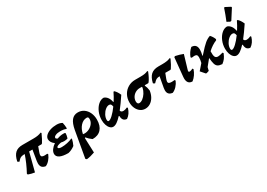

<svg xmlns="http://www.w3.org/2000/svg" viewBox="8 -1772 4213 3029"><g transform="rotate(-30 2114.0 -257.5)"><path d="M383 -232Q372 -202 372 -185Q372 -164 387 -155Q402 -146 435 -146Q454 -146 481 -149L490 -134Q470 -85 436 -46Q402 -7 363 10Q318 4 297 -20.5Q276 -45 276 -90Q276 -108 279 -129L311 -323H251L165 10Q105 2 50 -19L44 -36Q124 -184 170 -323Q134 -322 114 -317Q94 -312 78.5 -300Q63 -288 40 -261H34L11 -274L9 -281Q30 -378 77.5 -421.5Q125 -465 210 -465H414Q502 -465 555 -490L566 -478Q541 -424 524.5 -392Q508 -360 490 -332L477 -323H416Z M714 -301Q714 -285 744 -274Q801 -296 854 -296Q875 -296 885 -294L894 -284Q893 -247 878 -198Q849 -187 813 -187Q783 -187 758 -194Q718 -188 693.5 -177Q669 -166 669 -152Q669 -139 685.5 -132Q702 -125 732 -125Q779 -125 834 -136.5Q889 -148 927 -167L936 -159Q924 -103 898 -49Q837 -4 776 9Q675 9 623 -17Q571 -43 571 -92Q571 -129 597.5 -166Q624 -203 669 -234Q638 -255 620.5 -283Q603 -311 603 -340Q603 -377 634.5 -407.5Q666 -438 719 -455.5Q772 -473 835 -473Q894 -473 935 -448Q947 -396 948 -343L937 -336Q899 -354 832 -354Q781 -354 747.5 -339Q714 -324 714 -301Z M1429 -224Q1429 -112 1373.5 -51Q1318 10 1216 9Q1163 -29 1128 -73L1118 -66L1128 202Q1051 231 979 239L960 221L1044 -256Q1064 -367 1107 -420Q1150 -473 1222 -473Q1282 -473 1329 -441Q1376 -409 1402.5 -352Q1429 -295 1429 -224ZM1153 -131Q1196 -131 1238 -152.5Q1280 -174 1306.5 -210.5Q1333 -247 1333 -289Q1333 -312 1326 -321Q1319 -330 1302 -330Q1238 -330 1188.5 -276Q1139 -222 1122 -134Q1137 -131 1153 -131Z M1861 -133Q1892 -133 1934 -153L1944 -139Q1916 -43 1845 5Q1765 1 1763 -96L1754 -100Q1705 -47 1667 -21.5Q1629 4 1597 4Q1567 4 1542 -20.5Q1517 -45 1503 -87Q1489 -129 1489 -180Q1489 -254 1517.5 -321Q1546 -388 1593 -429Q1640 -470 1692 -470Q1730 -458 1755.5 -423Q1781 -388 1790 -336H1798Q1840 -402 1874 -473L1887 -476Q1928 -440 1957 -371Q1876 -249 1810 -166Q1814 -150 1827 -141.5Q1840 -133 1861 -133ZM1755 -273Q1750 -303 1740 -316Q1730 -329 1708 -329Q1675 -329 1640 -300.5Q1605 -272 1582 -228.5Q1559 -185 1559 -144Q1559 -111 1579 -111Q1606 -111 1654 -155.5Q1702 -200 1755 -273Z M2508 -479Q2470 -381 2428 -325L2416 -316H2355L2350 -309Q2370 -269 2379 -207Q2371 -143 2342.5 -93.5Q2314 -44 2271.5 -16.5Q2229 11 2178 11Q2130 11 2091 -16.5Q2052 -44 2029.5 -92.5Q2007 -141 2007 -201Q2007 -276 2040.5 -336.5Q2074 -397 2133 -431.5Q2192 -466 2265 -466H2362Q2410 -466 2441 -471.5Q2472 -477 2498 -490ZM2302 -317H2262Q2220 -317 2183 -296.5Q2146 -276 2124 -240.5Q2102 -205 2102 -164Q2102 -140 2111.5 -127Q2121 -114 2138 -114Q2170 -114 2204.5 -140Q2239 -166 2266 -208.5Q2293 -251 2303 -298Q2303 -310 2302 -317Z M2916 -478Q2889 -421 2872.5 -390Q2856 -359 2837 -332L2825 -323H2731L2697 -234Q2685 -200 2685 -186Q2685 -166 2700 -157Q2715 -148 2750 -148Q2772 -148 2803 -151L2811 -135Q2791 -87 2755 -48Q2719 -9 2676 9Q2630 3 2608.5 -20.5Q2587 -44 2587 -87Q2587 -109 2591 -129L2626 -322Q2585 -320 2563.5 -308Q2542 -296 2511 -261H2505L2482 -274L2480 -281Q2502 -378 2551.5 -421.5Q2601 -465 2687 -465H2763Q2857 -465 2906 -490Z M2943 -100Q2943 -110 2945 -132L2978 -465L2995 -476Q3077 -459 3134 -435L3059 -182Q3056 -173 3056 -167Q3056 -148 3077 -148Q3098 -148 3135 -167L3146 -151Q3131 -104 3102 -62Q3073 -20 3036 9Q2990 9 2966.5 -18.5Q2943 -46 2943 -100Z M3583 -130Q3611 -130 3672 -148L3684 -133Q3662 -80 3640.5 -51Q3619 -22 3580 8Q3528 4 3502.5 -12.5Q3477 -29 3465 -66.5Q3453 -104 3447 -181L3355 -68L3340 -7L3294 8V7L3293 8L3279 4L3213 -72L3301 -173Q3315 -225 3315 -270Q3315 -300 3302.5 -313Q3290 -326 3260 -326Q3243 -326 3211 -321L3198 -336Q3227 -416 3291 -472Q3340 -471 3364 -445Q3388 -419 3388 -366Q3388 -324 3373 -264L3379 -262L3397 -282Q3484 -380 3532 -420Q3580 -460 3632 -477Q3670 -437 3690 -384L3683 -367Q3598 -333 3520 -261Q3517 -189 3530.5 -159.5Q3544 -130 3583 -130Z M4109 -133Q4140 -133 4182 -153L4192 -139Q4164 -43 4093 5Q4013 1 4011 -96L4002 -100Q3953 -47 3915 -21.5Q3877 4 3845 4Q3815 4 3790 -20.5Q3765 -45 3751 -87Q3737 -129 3737 -180Q3737 -254 3765.5 -321Q3794 -388 3841 -429Q3888 -470 3940 -470Q3978 -458 4003.5 -423Q4029 -388 4038 -336H4046Q4088 -402 4122 -473L4135 -476Q4176 -440 4205 -371Q4124 -249 4058 -166Q4062 -150 4075 -141.5Q4088 -133 4109 -133ZM4003 -273Q3998 -303 3988 -316Q3978 -329 3956 -329Q3923 -329 3888 -300.5Q3853 -272 3830 -228.5Q3807 -185 3807 -144Q3807 -111 3827 -111Q3854 -111 3902 -155.5Q3950 -200 4003 -273ZM4043 -512 4023 -509 3969 -538Q4010 -635 4048 -748L4061 -754L4153 -706L4158 -692Z"/></g></svg>

Font: Alegreya ExtraBold
Style: Italic
Weight: 800
Italic angle: -7°
Designer: Juan Pablo del Peral
Foundry: Huerta Tipografica
Version: Version 2.007; ttfautohint (v1.6)